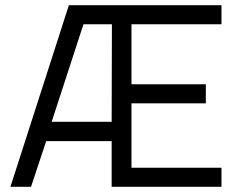

<svg xmlns="http://www.w3.org/2000/svg" viewBox="-20 -716 916 736"><path d="M408 0V-175H157L99 0H20L244 -696H829V-623H484V-393H769V-320H484V-73H829V0ZM300 -623 178 -249H408L409 -623Z"/></svg>

Font: Titillium Web
Style: Regular
Weight: 400
Version: Version 1.002;PS 57.000;hotconv 1.0.70;makeotf.lib2.5.55311